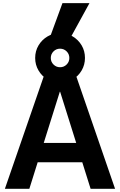

<svg xmlns="http://www.w3.org/2000/svg" viewBox="-20 -1188 755 1208"><path d="M10.7 0 263 -730H452.3L704 0H550.1L358.3 -610.7H356.3L164.6 0ZM157.7 -167V-288.7H557.7V-167ZM357.7 -666.7Q315.1 -666.7 279.3 -687.7Q243.4 -708.7 222.4 -744.5Q201.3 -780.3 201.3 -823Q201.3 -867 222.4 -902.4Q243.4 -937.8 279.2 -958.9Q315 -980 357.7 -980Q401.7 -980 437.1 -959Q472.6 -938 493.6 -902.7Q514.6 -867.4 514.6 -823.2Q514.6 -780.3 493.6 -744.5Q472.6 -708.7 437 -687.7Q401.4 -666.7 357.7 -666.7ZM357.7 -765Q382.2 -765 399.3 -782.1Q416.3 -799.2 416.3 -823.1Q416.3 -847.6 399.3 -864.6Q382.3 -881.7 357.7 -881.7Q333.7 -881.7 316.6 -864.6Q299.6 -847.6 299.6 -823Q299.6 -799 316.7 -782Q333.8 -765 357.7 -765ZM422.3 -948.4H292.3L373 -1168.4H543Z"/></svg>

Font: M PLUS 1 Thin
Style: Regular
Weight: 100
Designer: Coji Morishita
Foundry: UNDERFOREST DESIGN
Version: Version 1.001